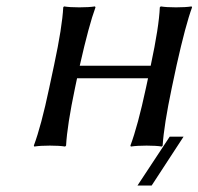

<svg xmlns="http://www.w3.org/2000/svg" viewBox="-20 -452 616 596"><path d="M506.8 -27.8H549.8L450.7 124H406.7ZM147.9 -250Q173.3 -369.1 176.3 -429.2L178.7 -432.1Q196.3 -429.2 226.1 -429.2Q255.9 -429.2 274.9 -432.1L276.4 -429.2Q256.3 -375 228 -250L227.5 -248H447.8L448.2 -250Q473.6 -369.1 476.1 -429.2L479 -432.1Q496.6 -429.2 526.4 -429.2Q556.2 -429.2 574.7 -432.1L576.2 -429.2Q556.2 -375 528.3 -250L513.2 -179.2Q488.8 -63 484.9 0L482.4 2.9Q464.8 0 435.1 0Q405.3 0 386.2 2.9L384.8 0Q407.7 -61 433.1 -179.2L439.5 -209H219.2L212.9 -179.2Q188.5 -63 185.1 0L182.1 2.9Q164.6 0 134.8 0Q105 0 86.4 2.9L85 0Q107.9 -61 132.8 -179.2Z"/></svg>

Font: Linux Biolinum Slanted O
Style: Slanted
Weight: 400
Designer: Philipp H. Poll
Foundry: Philipp H. Poll
Version: Version 1.0.4